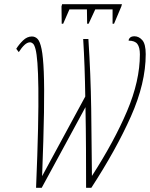

<svg xmlns="http://www.w3.org/2000/svg" viewBox="-20 -901 719 921"><path d="M276 -787 275 -870 278 -881H565L562 -870L527 -787H520V-856H437L405 -787H398L397 -856H313L283 -787ZM153 0Q160 -167 162.5 -284Q165 -401 164 -477.5Q163 -554 159.5 -599Q156 -644 150.5 -665Q145 -686 138 -692Q131 -698 124 -698Q111 -698 97.5 -685.5Q84 -673 70 -651L58 -667Q71 -688 90.5 -707Q110 -726 133 -726Q149 -726 160.5 -714Q172 -702 179.5 -665.5Q187 -629 190 -556Q193 -483 191 -361Q189 -239 182 -56L389 -438Q388 -510 385.5 -580Q383 -650 379 -714H404Q415 -546 417.5 -379Q420 -212 421 -57Q528 -223 589.5 -368Q651 -513 651 -640Q651 -674 639 -690Q627 -706 597 -706Q597 -714 604 -720.5Q611 -727 625 -727Q646 -727 662.5 -708.5Q679 -690 679 -641Q679 -502 608 -342.5Q537 -183 418 0H393Q393 -82 392.5 -182.5Q392 -283 390 -387L180 0Z"/></svg>

Font: Noto Serif ExtraCondensed Thin
Style: Italic
Weight: 100
Width: 2
Italic angle: -12°
Designer: Monotype Design Team
Foundry: Monotype Imaging Inc.
Version: Version 2.013